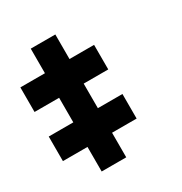

<svg xmlns="http://www.w3.org/2000/svg" viewBox="-150 -735 800 846"><g transform="rotate(-30 250.0 -312.5)"><path d="M0 -125V-250H125V-375H0V-500H125V-625H250V-500H375V-375H250V-250H375V-125H250V0H125V-125Z"/></g></svg>

Font: Tiny5
Style: Regular
Weight: 400
Designer: Stefan Schmidt
Foundry: Made with Bits'n'Picas by Kreative Software
Version: Version 1.002; ttfautohint (v1.8.4.7-5d5b)